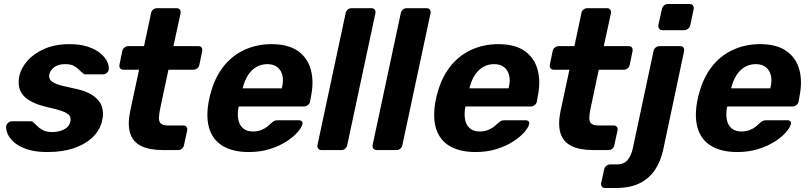

<svg xmlns="http://www.w3.org/2000/svg" viewBox="-20 -751 4049 961"><path d="M217 10Q155 10 113.5 -4.5Q72 -19 49 -40Q26 -61 17.5 -82.5Q9 -104 11 -119Q13 -130 21.5 -137Q30 -144 39 -144H135Q139 -144 141.5 -143Q144 -142 147 -138Q158 -129 169.5 -117.5Q181 -106 198 -98Q215 -90 242 -90Q275 -90 301 -103.5Q327 -117 332 -142Q336 -160 328 -172Q320 -184 293 -194Q266 -204 212 -216Q161 -228 127.5 -248Q94 -268 81 -298.5Q68 -329 77 -372Q86 -411 117.5 -447Q149 -483 202.5 -506.5Q256 -530 328 -530Q383 -530 422 -516.5Q461 -503 484.5 -482.5Q508 -462 517.5 -440.5Q527 -419 524 -403Q523 -393 514.5 -386Q506 -379 497 -379H409Q404 -379 400.5 -380.5Q397 -382 395 -385Q384 -393 374 -403.5Q364 -414 348.5 -422Q333 -430 306 -430Q273 -430 252.5 -415.5Q232 -401 227 -379Q224 -365 230.5 -353Q237 -341 262.5 -331Q288 -321 343 -310Q408 -298 443.5 -274Q479 -250 489.5 -218.5Q500 -187 492 -151Q483 -104 447 -67.5Q411 -31 353 -10.5Q295 10 217 10Z M795 0Q727 0 686 -20.5Q645 -41 631.5 -84Q618 -127 631 -192L676 -402H598Q587 -402 581.5 -409Q576 -416 578 -427L592 -495Q594 -506 603 -513Q612 -520 622 -520H701L736 -685Q738 -696 746.5 -703Q755 -710 766 -710H864Q874 -710 880 -703Q886 -696 884 -685L848 -520H973Q984 -520 989 -513Q994 -506 992 -495L978 -427Q976 -416 967.5 -409Q959 -402 948 -402H823L781 -204Q776 -179 775.5 -160.5Q775 -142 785.5 -132.5Q796 -123 822 -123H898Q908 -123 913.5 -116Q919 -109 917 -99L901 -25Q899 -14 891 -7Q883 0 872 0Z M1225 10Q1149 10 1098.5 -18.5Q1048 -47 1029 -103Q1010 -159 1024 -240Q1026 -248 1028.5 -261.5Q1031 -275 1034 -283Q1054 -360 1096.5 -415.5Q1139 -471 1201.5 -500.5Q1264 -530 1339 -530Q1423 -530 1471.5 -495.5Q1520 -461 1536 -401.5Q1552 -342 1536 -265L1532 -242Q1530 -232 1521 -225Q1512 -218 1501 -218H1175Q1175 -217 1174.5 -214.5Q1174 -212 1173 -210Q1168 -178 1173 -151.5Q1178 -125 1196.5 -109Q1215 -93 1245 -93Q1269 -93 1287 -100Q1305 -107 1317.5 -117Q1330 -127 1337 -134Q1348 -144 1354 -146.5Q1360 -149 1372 -149H1476Q1486 -149 1491 -143.5Q1496 -138 1493 -128Q1489 -112 1468.5 -88.5Q1448 -65 1413 -42.5Q1378 -20 1330.5 -5Q1283 10 1225 10ZM1195 -309H1391V-311Q1400 -347 1393.5 -373.5Q1387 -400 1368 -415Q1349 -430 1318 -430Q1287 -430 1262 -415Q1237 -400 1220.5 -373.5Q1204 -347 1195 -311Z M1589 0Q1579 0 1573 -7Q1567 -14 1569 -25L1710 -685Q1712 -696 1720.5 -703Q1729 -710 1739 -710H1839Q1850 -710 1855.5 -703Q1861 -696 1859 -685L1718 -25Q1716 -14 1708 -7Q1700 0 1689 0Z M1865 0Q1855 0 1849 -7Q1843 -14 1845 -25L1986 -685Q1988 -696 1996.5 -703Q2005 -710 2015 -710H2115Q2126 -710 2131.5 -703Q2137 -696 2135 -685L1994 -25Q1992 -14 1984 -7Q1976 0 1965 0Z M2360 10Q2284 10 2233.5 -18.5Q2183 -47 2164 -103Q2145 -159 2159 -240Q2161 -248 2163.5 -261.5Q2166 -275 2169 -283Q2189 -360 2231.5 -415.5Q2274 -471 2336.5 -500.5Q2399 -530 2474 -530Q2558 -530 2606.5 -495.5Q2655 -461 2671 -401.5Q2687 -342 2671 -265L2667 -242Q2665 -232 2656 -225Q2647 -218 2636 -218H2310Q2310 -217 2309.5 -214.5Q2309 -212 2308 -210Q2303 -178 2308 -151.5Q2313 -125 2331.5 -109Q2350 -93 2380 -93Q2404 -93 2422 -100Q2440 -107 2452.5 -117Q2465 -127 2472 -134Q2483 -144 2489 -146.5Q2495 -149 2507 -149H2611Q2621 -149 2626 -143.5Q2631 -138 2628 -128Q2624 -112 2603.5 -88.5Q2583 -65 2548 -42.5Q2513 -20 2465.5 -5Q2418 10 2360 10ZM2330 -309H2526V-311Q2535 -347 2528.5 -373.5Q2522 -400 2503 -415Q2484 -430 2453 -430Q2422 -430 2397 -415Q2372 -400 2355.5 -373.5Q2339 -347 2330 -311Z M2949 0Q2881 0 2840 -20.5Q2799 -41 2785.5 -84Q2772 -127 2785 -192L2830 -402H2752Q2741 -402 2735.5 -409Q2730 -416 2732 -427L2746 -495Q2748 -506 2757 -513Q2766 -520 2776 -520H2855L2890 -685Q2892 -696 2900.5 -703Q2909 -710 2920 -710H3018Q3028 -710 3034 -703Q3040 -696 3038 -685L3002 -520H3127Q3138 -520 3143 -513Q3148 -506 3146 -495L3132 -427Q3130 -416 3121.5 -409Q3113 -402 3102 -402H2977L2935 -204Q2930 -179 2929.5 -160.5Q2929 -142 2939.5 -132.5Q2950 -123 2976 -123H3052Q3062 -123 3067.5 -116Q3073 -109 3071 -99L3055 -25Q3053 -14 3045 -7Q3037 0 3026 0Z M3008 190Q2998 190 2992.5 183Q2987 176 2989 165L3004 97Q3006 86 3014.5 79Q3023 72 3033 72H3067Q3103 72 3121.5 49.5Q3140 27 3147 -7L3251 -495Q3253 -506 3261.5 -513Q3270 -520 3281 -520H3385Q3396 -520 3401 -513Q3406 -506 3404 -495L3300 -4Q3287 57 3257.5 100.5Q3228 144 3180 167Q3132 190 3063 190ZM3295 -600Q3285 -600 3279.5 -607Q3274 -614 3275 -625L3293 -705Q3295 -716 3303.5 -723.5Q3312 -731 3322 -731H3432Q3443 -731 3448.5 -723.5Q3454 -716 3452 -705L3435 -625Q3433 -614 3424 -607Q3415 -600 3405 -600Z M3670 10Q3594 10 3543.5 -18.5Q3493 -47 3474 -103Q3455 -159 3469 -240Q3471 -248 3473.5 -261.5Q3476 -275 3479 -283Q3499 -360 3541.5 -415.5Q3584 -471 3646.5 -500.5Q3709 -530 3784 -530Q3868 -530 3916.5 -495.5Q3965 -461 3981 -401.5Q3997 -342 3981 -265L3977 -242Q3975 -232 3966 -225Q3957 -218 3946 -218H3620Q3620 -217 3619.5 -214.5Q3619 -212 3618 -210Q3613 -178 3618 -151.5Q3623 -125 3641.5 -109Q3660 -93 3690 -93Q3714 -93 3732 -100Q3750 -107 3762.5 -117Q3775 -127 3782 -134Q3793 -144 3799 -146.5Q3805 -149 3817 -149H3921Q3931 -149 3936 -143.5Q3941 -138 3938 -128Q3934 -112 3913.5 -88.5Q3893 -65 3858 -42.5Q3823 -20 3775.5 -5Q3728 10 3670 10ZM3640 -309H3836V-311Q3845 -347 3838.5 -373.5Q3832 -400 3813 -415Q3794 -430 3763 -430Q3732 -430 3707 -415Q3682 -400 3665.5 -373.5Q3649 -347 3640 -311Z"/></svg>

Font: Rubik Light SemiBold
Style: Italic
Weight: 600
Italic angle: -12°
Version: Version 2.104